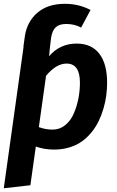

<svg xmlns="http://www.w3.org/2000/svg" viewBox="-20 -777 620 1018"><path d="M386.2 -545.9Q465.3 -545.9 506.6 -492.2Q547.9 -438.5 547.9 -338.9Q547.9 -305.2 543.5 -271.2Q539.1 -237.3 528.8 -202.1Q518.6 -167 503.4 -135.5Q488.3 -104 465.6 -75.9Q442.9 -47.9 414.8 -27.6Q386.7 -7.3 348.6 4.4Q310.5 16.1 267.1 16.1Q215.3 16.1 169.9 0L141.1 205.1L0 221.2L105 -528.8H104L111.8 -585Q123 -661.6 178 -709.2Q232.9 -756.8 324.2 -756.8Q397.9 -756.8 460 -724.1L410.2 -630.9Q375 -649.9 331.1 -649.9Q294.4 -649.9 275.6 -632.6Q256.8 -615.2 251 -577.1L245.1 -528.8L240.2 -479Q297.9 -545.9 386.2 -545.9ZM258.8 -89.8Q296.4 -89.8 325.7 -113.5Q355 -137.2 371.3 -175.3Q387.7 -213.4 395.8 -255.1Q403.8 -296.9 403.8 -338.9Q403.8 -439.9 333 -439.9Q277.8 -439.9 224.1 -375L186 -103Q221.7 -89.8 258.8 -89.8Z"/></svg>

Font: FiraGO SemiBold
Style: Italic
Weight: 600
Italic angle: -8°
Designer: bBox Type GmbH
Foundry: bBox Type GmbH
Version: Version 1.001;PS 001.001;hotconv 1.0.88;makeotf.lib2.5.64775